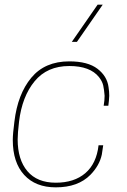

<svg xmlns="http://www.w3.org/2000/svg" viewBox="-20 -800 545 826"><path d="M220 6Q133 6 84 -47.5Q35 -101 35 -198Q35 -224 42 -277Q56 -395 114.5 -465.5Q173 -536 278 -536Q358 -536 399.5 -504Q441 -472 447 -425Q450 -406 450 -388Q449 -366 446 -345H426Q430 -368 430 -388Q428 -415 424 -432.5Q420 -450 406 -468Q368 -516 278 -516Q183 -516 129 -450.5Q75 -385 62 -277Q56 -226 56 -200Q56 -113 98 -63.5Q140 -14 220 -14Q299 -14 347 -55Q395 -96 404 -175H424L418 -135Q408 -88 369 -48Q316 6 220 6ZM311 -620H289L400 -780H422Z"/></svg>

Font: Tanohe Sans Thin
Style: Italic
Weight: 100
Designer: Village Type and Design LLC & Cristiano Sobral
Foundry: Cooper Hewitt Smithsonian Design Museum
Version: Version 1.00;September 29, 2021;FontCreator 13.0.0.2655 64-b